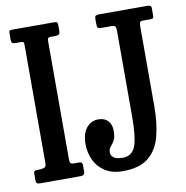

<svg xmlns="http://www.w3.org/2000/svg" viewBox="-84 -830 892 922"><g transform="rotate(-10 362.0 -369.0)"><path d="M287 -147.5Q287 -198.5 309.8 -226.2Q332.5 -254 368 -254Q398.5 -254 415 -235.8Q431.5 -217.5 431.5 -188Q431.5 -162 426 -148.2Q420.5 -134.5 413.2 -126.2Q406 -118 400.5 -109.5Q395 -101 395 -86Q395 -73.5 407.8 -62.8Q420.5 -52 452.5 -52Q498 -52 514.2 -95Q530.5 -138 530.5 -240V-654.5Q530.5 -672 526.8 -678Q523 -684 505.5 -684H461Q445.5 -684 441.8 -688.2Q438 -692.5 438 -708.5V-728.5Q438 -744 443.2 -747Q448.5 -750 463 -750H693Q702.5 -750 708.2 -747.5Q714 -745 714 -734.5V-701.5Q714 -690.5 711 -687.2Q708 -684 697.5 -684H666Q650 -684 647 -679Q644 -674 644 -658V-270Q644 -188 627.8 -124.5Q611.5 -61 568 -24.8Q524.5 11.5 442.5 11.5Q390 11.5 355.5 -10.8Q321 -33 304 -69.2Q287 -105.5 287 -147.5ZM196 -664.5V-88Q196 -75.5 200.2 -70.8Q204.5 -66 216 -66H244.5Q257.5 -66 257.5 -50V-17.5Q257.5 0 236.5 0H41Q29.5 0 24.8 -3.5Q20 -7 20 -17.5V-50.5Q20 -60 24.5 -63Q29 -66 43.5 -66H49Q62 -66 71.8 -70Q81.5 -74 81.5 -91V-665.5Q81.5 -676 79.5 -680Q77.5 -684 65.5 -684H38.5Q20 -684 20 -700V-735Q20 -745.5 23.2 -747.8Q26.5 -750 36.5 -750H238Q250.5 -750 254 -747Q257.5 -744 257.5 -731.5V-705.5Q257.5 -692 251.8 -688Q246 -684 235.5 -684H216Q203.5 -684 199.8 -680.8Q196 -677.5 196 -664.5Z"/></g></svg>

Font: Besley* Condensed Medium
Style: Regular
Weight: 500
Width: 3
Designer: Owen Earl
Foundry: indestructible type*
Version: Version 3.000; ttfautohint (v1.8.3)